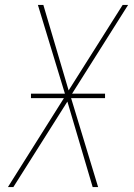

<svg xmlns="http://www.w3.org/2000/svg" viewBox="-20 -755 540 775"><path d="M12 0 238 -359H105V-377H242L133 -735H155L257 -390L475 -735H497L271 -377H404V-359H267L376 0H354L252 -345L34 0Z"/></svg>

Font: Iosevka SS18 Thin
Style: Italic
Weight: 100
Italic angle: -9°
Monospace: yes
Designer: Belleve Invis
Foundry: Belleve Invis
Version: Version 25.1.1; ttfautohint (v1.8.4)